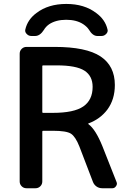

<svg xmlns="http://www.w3.org/2000/svg" viewBox="-20 -997 674 995"><path d="M203.1 -319.3Q199.2 -319.3 199.2 -314.5V-56.6Q199.2 -42 189 -31.7Q178.7 -21.5 164.1 -21.5H117.2Q102.5 -21.5 92.3 -31.7Q82 -42 82 -56.6V-718.8Q82 -733.4 92.3 -743.7Q102.5 -753.9 117.2 -753.9H263.7Q426.8 -753.9 501 -704.6Q575.2 -655.3 575.2 -556.6Q575.2 -481.4 536.1 -428.7Q499 -379.9 438.5 -357.4Q437.5 -357.4 437 -356Q436.5 -354.5 438.5 -353.5Q475.6 -326.2 510.7 -239.3L584 -53.7Q585.9 -48.8 585.9 -44.9Q585.9 -38.1 581.1 -32.2Q574.2 -21.5 562.5 -21.5H509.8Q493.2 -21.5 480.5 -30.3Q467.8 -39.1 461.9 -53.7L391.6 -237.3Q371.1 -289.1 347.7 -304.2Q324.2 -319.3 253.9 -319.3ZM274.4 -658.2H203.1Q199.2 -658.2 199.2 -654.3V-416Q199.2 -412.1 203.1 -412.1H253.9Q363.3 -412.1 411.6 -445.3Q460 -478.5 460 -546.9Q460 -603.5 417.5 -630.9Q375 -658.2 274.4 -658.2ZM537.1 -844.7Q538.1 -841.8 538.1 -838.9Q538.1 -829.1 530.3 -821.3Q520.5 -810.5 505.9 -810.5H484.4Q460 -810.5 440.4 -843.8Q430.7 -858.4 412.1 -871.1Q377 -894.5 323.2 -894.5Q269.5 -894.5 234.4 -871.1Q216.8 -858.4 208 -842.8Q187.5 -810.5 162.1 -810.5H142.6Q127.9 -810.5 118.2 -821.3Q110.4 -829.1 110.4 -838.9Q110.4 -841.8 111.3 -844.7Q123 -895.5 168.9 -929.7Q230.5 -976.6 323.7 -976.6Q417 -976.6 478.5 -929.7Q525.4 -895.5 537.1 -844.7Z"/></svg>

Font: Gen Jyuu GothicL Medium
Style: Regular
Weight: 500
Designer: [Source Han Sans]
Ryoko NISHIZUKA  (kana & ideographs); Paul D. Hunt (Latin, Greek & Cyrillic); Wenlong ZHANG  (bopomofo
Version: Version 1.002.20150607